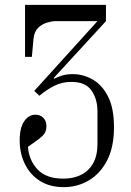

<svg xmlns="http://www.w3.org/2000/svg" viewBox="-20 -760 540 790"><path d="M242 10Q185 10 144.5 -15.5Q104 -41 82.5 -85Q61 -129 61 -182Q61 -234 79.5 -261Q98 -288 126 -288Q146 -288 158.5 -275Q171 -262 171 -241Q171 -216 156 -202Q141 -188 125 -177L95 -156Q99 -101 134.5 -63Q170 -25 240 -25Q305 -25 343 -61.5Q381 -98 381 -167V-302Q381 -352 356.5 -387.5Q332 -423 274 -423Q235 -423 203.5 -407Q172 -391 142 -366L121 -386L381 -673H208Q194 -673 173.5 -667Q153 -661 137 -645.5Q121 -630 118 -601L111 -526H83V-740H416V-673L201 -439L203 -436Q214 -442 233.5 -448.5Q253 -455 280 -455Q322 -455 361 -433Q400 -411 424.5 -363Q449 -315 449 -236Q449 -155 421 -100.5Q393 -46 346 -18Q299 10 242 10Z"/></svg>

Font: Xanh Mono
Style: Regular
Weight: 400
Monospace: yes
Designer: Lam Bao, Duy Dao
Foundry: Yellow Type Foundry
Version: Version 3.101; ttfautohint (v1.8.3)